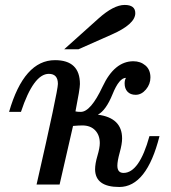

<svg xmlns="http://www.w3.org/2000/svg" viewBox="-20 -744 690 774"><path d="M284.2 -294.9Q292 -293 305.7 -293Q345.7 -293 393.6 -395Q441.4 -497.1 517.6 -497.1Q546.4 -497.1 566.4 -480Q586.4 -462.9 586.4 -431.6Q586.4 -404.8 568.4 -383.3Q550.3 -361.8 526.9 -361.8Q505.9 -361.8 494.1 -374.3Q482.4 -386.7 482.4 -407.7Q482.4 -421.4 487.8 -430.2Q460.4 -430.2 433.8 -364.5Q407.2 -298.8 374.5 -281.7Q472.2 -269 472.2 -186Q472.2 -163.6 462.6 -129.2Q453.1 -94.7 453.1 -76.2Q453.1 -46.9 478 -46.9Q541.5 -46.9 582.5 -195.3H623Q571.3 9.8 460.9 9.8Q364.3 9.8 363.3 -61Q363.3 -84 372.8 -116Q382.3 -147.9 382.3 -167Q382.3 -199.2 363.5 -218.8Q344.7 -238.3 312 -238.3Q298.3 -238.3 274.4 -236.3L220.2 0H127.4Q213.4 -376.5 213.4 -405.8Q213.4 -446.3 176.8 -446.3Q115.2 -446.3 64.5 -293H16.6Q76.7 -501.5 201.7 -501.5Q302.2 -501.5 302.2 -405.3Q302.2 -385.7 284.2 -294.9ZM296.4 -545.4H238.8L376.5 -668.9Q438 -724.1 482.4 -724.1Q525.4 -724.1 525.4 -690.9Q525.4 -646.5 429.7 -604.5Z"/></svg>

Font: Munson
Style: Italic
Weight: 400
Italic angle: -12°
Designer: Paul James MIller
Foundry: High-Logic / Made with FontCreator
Version: Version 2.10;May 5, 2019;FontCreator 11.5.0.2430 64-bit